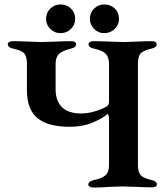

<svg xmlns="http://www.w3.org/2000/svg" viewBox="-20 -839 752 863"><path d="M377 -9Q377 -24 403 -30Q439 -37 454.5 -51.5Q470 -66 470 -97V-307Q470 -317 467.5 -322.5Q465 -328 462 -326Q443 -308 397.5 -288.5Q352 -269 293 -269Q196 -269 148.5 -308Q101 -347 101 -434V-551Q101 -585 89.5 -598.5Q78 -612 41 -620Q15 -625 15 -641Q15 -647 22 -650.5Q29 -654 38 -654Q65 -654 109 -652Q149 -650 167 -650Q186 -650 228 -652Q274 -654 300 -654Q310 -654 316 -650.5Q322 -647 322 -640Q322 -632 316 -627.5Q310 -623 297 -620Q258 -610 244 -595.5Q230 -581 230 -551V-436Q230 -386 258.5 -357.5Q287 -329 344 -329Q378 -329 413 -340.5Q448 -352 463 -363Q470 -368 470 -385V-551Q470 -581 456 -596.5Q442 -612 404 -620Q378 -625 378 -641Q378 -647 385 -650.5Q392 -654 401 -654Q428 -654 474 -652Q516 -650 536 -650Q552 -650 592 -652Q636 -654 663 -654Q684 -654 684 -640Q684 -632 678 -627.5Q672 -623 659 -620Q621 -611 610.5 -597Q600 -583 600 -551V-99Q600 -66 611.5 -52.5Q623 -39 660 -30Q673 -27 679 -22.5Q685 -18 685 -10Q685 3 663 3Q638 3 592 1Q550 -1 531 -1Q513 -1 471 1Q438 4 400 4Q391 4 384 0.5Q377 -3 377 -9ZM187 -754Q187 -782 206 -800.5Q225 -819 252 -819Q280 -819 299 -800.5Q318 -782 318 -754Q318 -728 299 -709Q280 -690 252 -690Q225 -690 206 -709Q187 -728 187 -754ZM384 -754Q384 -782 403 -800.5Q422 -819 448 -819Q477 -819 496 -800.5Q515 -782 515 -754Q515 -728 495.5 -709Q476 -690 448 -690Q422 -690 403 -709Q384 -728 384 -754Z"/></svg>

Font: EB Garamond SemiBold
Style: Regular
Weight: 600
Designer: Georg Duffner and Octavio Pardo
Foundry: Georg Duffner
Version: Version 1.000